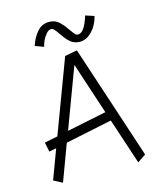

<svg xmlns="http://www.w3.org/2000/svg" viewBox="-126 -960 876 1051"><g transform="rotate(-15 311.5 -435.0)"><path d="M389.2 -762.2Q384.3 -762.2 379.6 -764.4Q375 -766.6 370.4 -772.2Q365.7 -777.8 362.1 -782.5Q358.4 -787.1 352.1 -796.4Q345.7 -805.7 341.8 -811Q331.5 -824.7 325.7 -831.8Q319.8 -838.9 308.1 -849.6Q296.4 -860.4 282.7 -865.2Q269 -870.1 252.9 -870.1Q211.4 -870.1 184.6 -839.1Q157.7 -808.1 143.1 -763.2L191.9 -745.1Q195.3 -760.3 203.1 -778.3Q210.9 -796.4 224.9 -812.7Q238.8 -829.1 252.9 -829.1Q257.8 -829.1 262.2 -826.9Q266.6 -824.7 271.5 -819.3Q276.4 -814 279.8 -809.3Q283.2 -804.7 289.6 -795.4Q295.9 -786.1 299.8 -780.8Q309.6 -767.6 316.4 -759.3Q323.2 -751 334.5 -741Q345.7 -731 359.4 -726.1Q373 -721.2 389.2 -721.2Q426.8 -721.2 458.5 -754.4Q490.2 -787.6 502 -836.9L453.1 -853Q425.3 -762.2 389.2 -762.2ZM359.9 -680.2 290 -667 134.8 -252.9 60.1 -237.8 70.8 -184.1 111.8 -191.9 49.8 -25.9 99.1 0 175.8 -206.1 439.9 -261.2 525.9 -1 573.2 -33.2ZM199.2 -267.1 326.2 -606.9 422.9 -313Z"/></g></svg>

Font: Comic Neue Angular
Style: Regular
Weight: 400
Designer: Craig Rozynski
Foundry: Craig Rozynski
Version: Version 2.003